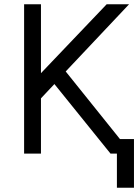

<svg xmlns="http://www.w3.org/2000/svg" viewBox="-20 -720 648 900"><path d="M93 0H172V-259L235 -326L498 0H597L288 -385L585 -700H480L172 -377V-700H93ZM528 160H608V-68H528Z"/></svg>

Font: Unageo
Style: Regular
Weight: 400
Designer: Richard Sepsi
Foundry: Richard Sepsi
Version: Version 2.000